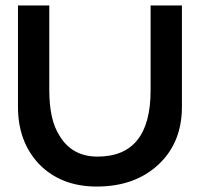

<svg xmlns="http://www.w3.org/2000/svg" viewBox="-20 -666 731 705"><path d="M648 -274Q648 -142 561.5 -61.5Q475 19 335 19Q203 19 122 -65Q84 -106 65 -158Q46 -210 46 -274V-646H161V-334Q161 -282 170 -240Q179 -198 199 -167Q245 -91 338 -91Q533 -91 533 -334V-646H648Z"/></svg>

Font: RailwayN12
Style: Semibold
Weight: 400
Version: 1999; 1.0, initial release  Kernus: V2.0